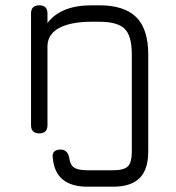

<svg xmlns="http://www.w3.org/2000/svg" viewBox="-20 -503 665 724"><path d="M159 -31Q159 0 128 0Q97 0 97 -31V-452Q97 -483 128 -483Q159 -483 159 -452V-416Q209 -483 326 -483H354Q449 -483 494 -438Q539 -393 539 -298V68Q539 136 506.5 168.5Q474 201 406 201H310Q189 201 179 93Q174 61 209 61Q234 61 241 91Q244 118 259 128.5Q274 139 310 139H406Q447 139 462 124.5Q477 110 477 68V-298Q477 -368 450 -394.5Q423 -421 354 -421H326Q249 -421 205 -398.5Q161 -376 159 -331Z"/></svg>

Font: Jura Medium
Style: Regular
Weight: 500
Designer: Daniel Johnson, Alexei Vanyashin
Foundry: Daniel Johnson
Version: Version 5.103